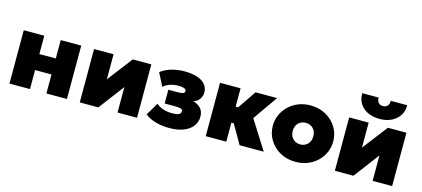

<svg xmlns="http://www.w3.org/2000/svg" viewBox="-61 -1282 3975 1807"><g transform="rotate(15 1927.0 -378.5)"><path d="M62.5 0V-520H262.5V-341H422.5V-520H622.5V0H422.5V-185H262.5V0Z M747.5 0V-520H937.5V-276L1124.5 -520H1305.5V0H1115.5V-248L928.5 0Z M1622 15Q1577.5 15 1534.2 8Q1491 1 1452.8 -14.5Q1414.5 -30 1385 -55L1458 -177Q1485 -151.5 1526.2 -138.8Q1567.5 -126 1613 -126Q1654.5 -126 1676.2 -135.8Q1698 -145.5 1698 -167Q1698 -186 1678.5 -191.5Q1659 -197 1617 -197H1522V-331H1611Q1651 -331 1666 -338.2Q1681 -345.5 1681 -361Q1681 -372 1671.8 -378.8Q1662.5 -385.5 1645 -388.8Q1627.5 -392 1603 -392Q1562 -392 1524.2 -379.8Q1486.5 -367.5 1460 -342L1395 -469Q1444 -506 1504.5 -522Q1565 -538 1622 -538Q1697 -538 1749.2 -520.8Q1801.5 -503.5 1828.8 -470.8Q1856 -438 1856 -392Q1856 -359 1836 -329.2Q1816 -299.5 1777 -288Q1827.5 -272.5 1853.2 -242.2Q1879 -212 1879 -163Q1879 -111 1848.5 -70.8Q1818 -30.5 1760.5 -7.8Q1703 15 1622 15Z M2305 0 2150 -269 2321 -520H2531L2363 -280L2540 0ZM1975 0V-520H2175V-341H2335V-185H2175V0Z M2853 15Q2766 15 2699.8 -22.5Q2633.5 -60 2596.2 -122.5Q2559 -185 2559 -260Q2559 -314 2580.2 -363.5Q2601.5 -413 2640.8 -451.5Q2680 -490 2734 -512.5Q2788 -535 2853 -535Q2940 -535 3006.2 -497.5Q3072.5 -460 3109.8 -397.5Q3147 -335 3147 -260Q3147 -206 3125.8 -156.5Q3104.5 -107 3065.2 -68.5Q3026 -30 2972.2 -7.5Q2918.5 15 2853 15ZM2853 -155Q2881 -155 2903.8 -167.8Q2926.5 -180.5 2939.8 -204Q2953 -227.5 2953 -260Q2953 -292.5 2940 -316Q2927 -339.5 2904.2 -352.2Q2881.5 -365 2853 -365Q2824.5 -365 2801.8 -352.2Q2779 -339.5 2766 -316Q2753 -292.5 2753 -260Q2753 -227.5 2766.2 -204Q2779.5 -180.5 2802.2 -167.8Q2825 -155 2853 -155Z M3233 0V-520H3423V-276L3610 -520H3791V0H3601V-248L3414 0ZM3512 -580Q3445 -580 3395.5 -604Q3346 -628 3319 -671.2Q3292 -714.5 3293 -772H3453Q3451.5 -741.5 3467.5 -723.2Q3483.5 -705 3512 -705Q3540.5 -705 3556.5 -723.2Q3572.5 -741.5 3571 -772H3731Q3732 -715.5 3704.5 -672.2Q3677 -629 3627.2 -604.5Q3577.5 -580 3512 -580Z"/></g></svg>

Font: Geologica Cursive Black
Style: Regular
Weight: 900
Designer: Sindre Bremnes, Frode Helland
Foundry: Monokrom Skriftforlag AS
Version: Version 1.010;gftools[0.9.28]